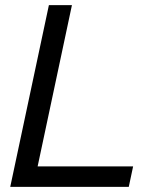

<svg xmlns="http://www.w3.org/2000/svg" viewBox="-20 -730 599 750"><path d="M171 -710H261L127 -80H500L483 0H20Z"/></svg>

Font: Raleway Medium
Style: Italic
Weight: 500
Italic angle: -12°
Designer: Matt McInerney, Pablo Impallari, Rodrigo Fuenzalida
Foundry: Matt McInerney, Pablo Impallari, Rodrigo Fuenzalida
Version: Version 4.026